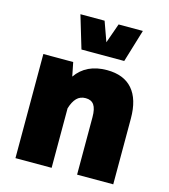

<svg xmlns="http://www.w3.org/2000/svg" viewBox="-118 -896 872 989"><g transform="rotate(15 318.5 -401.5)"><path d="M249.5 0H56.6V-555.2H215.8L230.5 -481.4Q285.2 -560.1 395.5 -560.1Q485.4 -560.1 531.7 -506.8Q578.1 -453.6 578.1 -350.6V0H385.3V-306.2Q385.3 -351.1 371.1 -371.6Q356.9 -392.1 326.7 -392.1Q297.4 -392.1 279.1 -373.3Q260.7 -354.5 249.5 -317.4ZM188 -802.7H316.9L354.5 -697.8L391.6 -802.7H521L468.3 -628.4H240.2Z"/></g></svg>

Font: Estedad-FD Black
Style: Regular
Weight: 900
Designer: Amin Abedi
Version: Version 7.3